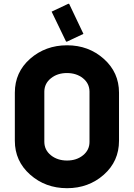

<svg xmlns="http://www.w3.org/2000/svg" viewBox="-20 -987 709 1017"><path d="M341.3 -966.8H346.2L421.9 -807.6L335 -766.6H330.1L253.4 -925.3ZM454.1 -235.4V-502Q453.6 -545.4 419.2 -572.8Q384.8 -600.1 334.5 -600.1Q284.2 -600.1 249.8 -572.5Q215.3 -544.9 214.8 -502V-235.4Q215.3 -191.9 250 -164.3Q284.7 -136.7 335.2 -136.7Q385.7 -136.7 419.9 -164.6Q454.1 -192.4 454.1 -235.4ZM58.6 -241.2V-496.1Q58.6 -604.5 139.6 -675.8Q221.2 -747.1 335.4 -747.1Q449.2 -747.1 529.8 -675.3Q610.4 -603.5 610.4 -496.1V-241.2Q610.4 -132.8 529.8 -61.5Q449.2 9.8 335 9.8Q220.7 9.8 139.6 -62Q58.6 -133.8 58.6 -241.2Z"/></svg>

Font: Nova Round
Style: Bold
Weight: 700
Designer: Wojciech Kalinowski "wmk69" (wmk69@o2.pl)
Foundry: Wojciech Kalinowski "wmk69" (wmk69@o2.pl)
Version: Version 3.1.0; 2021-05-23